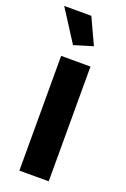

<svg xmlns="http://www.w3.org/2000/svg" viewBox="-143 -777 541 824"><g transform="rotate(20 127.5 -365.0)"><path d="M179 -611 124 -730H0L93 -585ZM195 -524H61V0H195Z"/></g></svg>

Font: RT Raleway Bold
Style: Regular
Weight: 400
Designer: Matt McInerney, Pablo Impallari, Rodrigo Fuenzalida — Edited by Milan Moffatt in April 2016
Foundry: Matt McInerney, Pablo Impallari, Rodrigo Fuenzalida — Edited by Milan Moffatt in April 2016
Version: Version 3.001